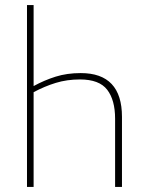

<svg xmlns="http://www.w3.org/2000/svg" viewBox="-20 -734 576 754"><path d="M86 0H112V-372Q155 -395 199 -408.5Q243 -422 294 -422Q370 -422 401 -381.5Q432 -341 432 -268V0H459V-275Q459 -447 297 -447Q243 -447 198.5 -433Q154 -419 112 -396V-714H86Z"/></svg>

Font: Noto Sans Display SemiCondensed Thin
Style: Regular
Weight: 250
Width: 4
Designer: Monotype Design team
Foundry: Monotype Imaging Inc.
Version: 1.000